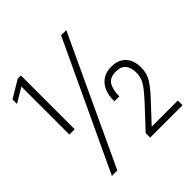

<svg xmlns="http://www.w3.org/2000/svg" viewBox="-237 -980 1149 1149"><g transform="rotate(-45 337.5 -405.0)"><path d="M62 -355V-761L-30 -706V-744L80 -810H107V-355ZM67 0 447 -810H491L113 0ZM391 0V-38L515 -171Q550 -209 570.5 -235.5Q591 -262 599.5 -285Q608 -308 608 -334Q608 -374 589 -399.5Q570 -425 525 -425Q475 -425 455 -394Q435 -363 435 -305H393V-311Q393 -354 407.5 -389Q422 -424 451.5 -444.5Q481 -465 527 -465Q585 -465 617.5 -430.5Q650 -396 650 -335Q650 -287 627.5 -249.5Q605 -212 555 -159L444 -40H665V0Z"/></g></svg>

Font: Oswald ExtraLight
Style: Regular
Weight: 250
Designer: Vernon Adams
Foundry: Vernon Adams
Version: Version 4.103;gftools[0.9.33.dev8+g029e19f]